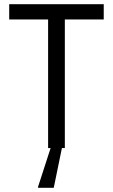

<svg xmlns="http://www.w3.org/2000/svg" viewBox="-20 -708 541 918"><path d="M24 -688H476V-615H290V0H276L237 190H162V185L222 0H210V-615H24Z"/></svg>

Font: Assailand
Style: Regular
Weight: 400
Designer: Hector Gatti with collaboration of the Omnibus-Type team
Foundry: Omnibus-Type
Version: Version 0.072;October 19, 2019;FontCreator 12.0.0.2547 64-bi